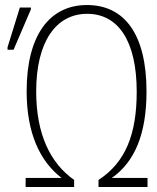

<svg xmlns="http://www.w3.org/2000/svg" viewBox="-20 -744 626 764"><path d="M82 0H275V-28C181 -94 124 -209 124 -380C124 -577 202 -689 327 -689C451 -689 524 -580 524 -379C524 -211 480 -98 372 -28V0H567V-36H425C515 -99 563 -209 563 -380C563 -607 476 -724 326 -724C176 -724 86 -602 86 -381C86 -214 139 -102 225 -36H82ZM10 -546H34L103 -707V-714H59L10 -556Z"/></svg>

Font: Noto Sans Condensed ExtraLight
Style: Regular
Weight: 200
Width: 3
Designer: Monotype Design Team
Foundry: Monotype Imaging Inc.
Version: Version 2.013